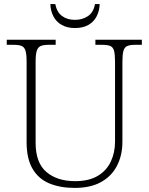

<svg xmlns="http://www.w3.org/2000/svg" viewBox="-20 -908 728 938"><path d="M345 10Q274 10 221 -12Q168 -34 139 -83.5Q110 -133 110 -214V-606Q110 -643 104.5 -660.5Q99 -678 85.5 -683.5Q72 -689 48 -689H13V-714H252V-689H216Q192 -689 178.5 -683Q165 -677 159.5 -659.5Q154 -642 154 -605V-210Q154 -113 206.5 -68Q259 -23 347 -23Q415 -23 458 -49Q501 -75 521.5 -119Q542 -163 542 -216V-606Q542 -643 537 -660.5Q532 -678 518.5 -683.5Q505 -689 480 -689H446V-714H673V-689H639Q615 -689 601.5 -683Q588 -677 583 -659.5Q578 -642 578 -605V-215Q578 -150 552 -99Q526 -48 474.5 -19Q423 10 345 10ZM346 -771Q309 -771 282 -786Q255 -801 241 -828Q227 -855 226 -888H250Q258 -848 283.5 -829.5Q309 -811 346 -811Q383 -811 410 -829.5Q437 -848 444 -888H467Q466 -855 452 -828Q438 -801 411.5 -786Q385 -771 346 -771Z"/></svg>

Font: Noto Rashi Hebrew ExtraLight
Style: Regular
Weight: 250
Version: Version 1.006